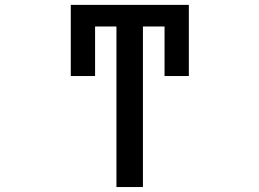

<svg xmlns="http://www.w3.org/2000/svg" viewBox="-20 -751 1040 772"><path d="M448.2 -644.5H362.3V-445.3H264.6V-731.4H739.3V-445.3H641.6V-644.5H554.7V1H448.2Z"/></svg>

Font: GenEi Gothic M SemiBold
Style: Regular
Weight: 500
Designer: o_tamon (Modified); [Source Han Sans]
Ryoko NISHIZUKA  (kana & ideographs); Paul D. Hunt (Latin, Greek & Cyrillic); Wenl
Version: Version 1.1a;Original Version 1.004